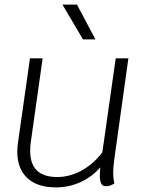

<svg xmlns="http://www.w3.org/2000/svg" viewBox="-20 -803 649 833"><path d="M476 -113Q471 -75 471 -52Q471 -30 476 -7Q458 5 439 5Q425 5 419 -6.5Q413 -18 413 -43Q413 -51 415 -77Q380 -36 329.5 -13Q279 10 223 10Q142 10 98.5 -30.5Q55 -71 55 -145Q55 -163 58 -184L110 -550H165L113 -182Q111 -170 111 -148Q111 -35 228 -35Q282 -35 333 -62.5Q384 -90 424 -142L482 -550H537ZM251 -783H314L394 -632H340Z"/></svg>

Font: Krub Light
Style: Italic
Weight: 300
Italic angle: -8°
Designer: Ekaluck Peanpanawate
Foundry: Cadson Demak Co.,Ltd.
Version: Version 1.000; ttfautohint (v1.6)